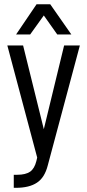

<svg xmlns="http://www.w3.org/2000/svg" viewBox="-20 -731 410 905"><path d="M356.4 -516.6 205.1 48.8Q190.4 106.4 154.3 129.9Q118.2 154.3 54.7 154.3H44.9V92.8H61.5Q100.6 92.8 122.1 78.1Q142.6 63.5 151.4 28.3L155.3 11.7L14.6 -516.6H88.9L186.5 -122.1L282.2 -516.6ZM152.3 -710.9H216.8L316.4 -568.4H250L186.5 -658.2L122.1 -568.4H55.7Z"/></svg>

Font: Dinish Condensed
Style: Regular
Weight: 400
Width: 3
Designer: Bert Driehuis
Foundry: Playbeing
Version: Version 3.006; git-39231f3c-release